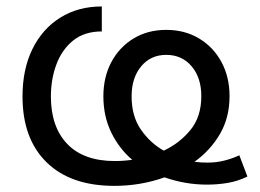

<svg xmlns="http://www.w3.org/2000/svg" viewBox="-20 -573 818 604"><path d="M339.8 11.7Q202.1 11.7 126.5 -62.5Q50.8 -136.7 50.8 -269.5Q50.8 -355 82 -418.7Q113.3 -482.4 169.7 -517.6Q226.1 -552.7 300.3 -552.7V-474.1Q245.6 -474.1 210.2 -445.6Q174.8 -417 157.5 -370.6Q140.1 -324.2 140.1 -269.5Q140.1 -173.8 191.7 -120.1Q243.2 -66.4 341.3 -66.4Q368.2 -66.4 396 -70.3Q355 -105 330.1 -156Q305.2 -207 305.2 -270Q305.2 -330.6 330.3 -377.7Q355.5 -424.8 400.1 -451.9Q444.8 -479 502.9 -479Q561.5 -479 606.4 -451.9Q651.4 -424.8 676.8 -377.7Q702.1 -330.6 702.1 -270.5Q702.1 -203.1 671.9 -151.4Q641.6 -99.6 591.8 -64Q603 -62.5 613.3 -62Q623.5 -61.5 632.8 -61.5Q661.1 -61.5 686 -67.9Q710.9 -74.2 732.9 -84.5L758.3 -17.6Q728 -2.9 696.3 2.4Q664.6 7.8 630.9 7.8Q563 7.8 497.6 -15.1Q422.4 11.7 339.8 11.7ZM495.1 -99.1Q544.4 -122.1 578.9 -163.8Q613.3 -205.6 613.3 -270.5Q613.3 -328.6 582.8 -364.5Q552.2 -400.4 502.9 -400.4Q454.1 -400.4 424.1 -364.3Q394 -328.1 394 -270Q394 -207.5 423.3 -165.3Q452.6 -123 495.1 -99.1Z"/></svg>

Font: Inter-Regular
Style: Regular
Weight: 400
Designer: Rasmus Andersson
Foundry: rsms
Version: Version 4.000;git-a52131595